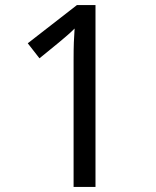

<svg xmlns="http://www.w3.org/2000/svg" viewBox="-20 -734 612 754"><path d="M355 0H269V-499Q269 -542 270 -568Q271 -594 273 -622Q257 -606 244 -595Q231 -584 211 -567L135 -505L89 -564L282 -714H355Z"/></svg>

Font: Noto Sans Tifinagh Rhissa Ixa
Style: Regular
Weight: 400
Designer: JamraPatel
Foundry: JamraPatel LLC
Version: Version 2.006; ttfautohint (v1.8.4.7-5d5b)